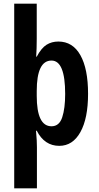

<svg xmlns="http://www.w3.org/2000/svg" viewBox="-20 -780 534 1040"><path d="M259 -96Q179 -96 179 -261V-287Q179 -452 259 -452Q333 -452 333 -271Q333 -193 317 -144.5Q301 -96 259 -96ZM296 -555Q260 -555 232 -537.5Q204 -520 179 -473H176Q179 -517 179 -570V-760H57V240H180V18Q180 3 179 -19.5Q178 -42 175 -72H179Q221 10 301 10Q374 10 415.5 -64.5Q457 -139 457 -272Q457 -407 415.5 -481Q374 -555 296 -555Z"/></svg>

Font: Noto Sans UI Condensed
Style: Bold
Weight: 700
Width: 3
Designer: Monotype Design Team
Foundry: Monotype Imaging Inc.
Version: 1.001